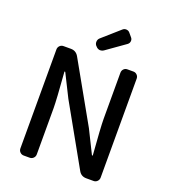

<svg xmlns="http://www.w3.org/2000/svg" viewBox="-170 -1093 1072 1214"><g transform="rotate(20 366.5 -485.5)"><path d="M131.8 0Q117.2 0 106.9 -10.3Q96.7 -20.5 96.7 -35.2V-701.2Q96.7 -715.8 106.9 -726.1Q117.2 -736.3 131.8 -736.3H181.6Q215.8 -736.3 233.4 -706.1L460 -303.7L536.1 -150.4Q537.1 -148.4 539.6 -148.4Q542 -148.4 542 -150.4Q527.3 -336.9 527.3 -392.6V-701.2Q527.3 -715.8 537.1 -726.1Q546.9 -736.3 561.5 -736.3H602.5Q616.2 -736.3 626.5 -726.1Q636.7 -715.8 636.7 -701.2V-35.2Q636.7 -20.5 626.5 -10.3Q616.2 0 602.5 0H552.7Q517.6 0 501 -30.3L274.4 -433.6L198.2 -585.9Q197.3 -587.9 194.8 -587.9Q192.4 -587.9 192.4 -585.9Q207 -399.4 207 -346.7V-35.2Q207 -20.5 196.8 -10.3Q186.5 0 171.9 0ZM380.9 -797.9Q371.1 -791 359.4 -791Q357.4 -791 354.5 -791Q339.8 -793 330.1 -804.7L325.2 -809.6Q317.4 -819.3 317.4 -832Q317.4 -848.6 329.1 -859.4L445.3 -961.9Q455.1 -970.7 466.8 -970.7Q468.8 -970.7 469.7 -970.7Q484.4 -969.7 493.2 -959L513.7 -934.6Q521.5 -925.8 521.5 -914.1Q521.5 -897.5 507.8 -887.7Z"/></g></svg>

Font: Gen Jyuu GothicL Medium
Style: Regular
Weight: 500
Designer: [Source Han Sans]
Ryoko NISHIZUKA  (kana & ideographs); Paul D. Hunt (Latin, Greek & Cyrillic); Wenlong ZHANG  (bopomofo
Version: Version 1.002.20150607